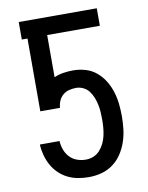

<svg xmlns="http://www.w3.org/2000/svg" viewBox="-84 -796 668 865"><g transform="rotate(-10 250.0 -363.5)"><path d="M252 8Q227 8 202.5 3.5Q178 -1 156 -12Q134 -23 116 -40.5Q98 -58 86 -80Q74 -102 67.5 -126.5Q61 -151 60 -175H150Q151 -155 158 -135.5Q165 -116 179 -101Q193 -86 212.5 -79Q232 -72 252 -72Q271 -72 288 -79Q305 -86 317 -99.5Q329 -113 337 -129.5Q345 -146 349 -164Q353 -182 354.5 -200Q356 -218 356 -236Q356 -254 355 -271Q354 -288 350.5 -305Q347 -322 340.5 -338.5Q334 -355 324 -368.5Q314 -382 298 -390Q282 -398 265 -398Q249 -398 233 -394Q217 -390 204.5 -379.5Q192 -369 185.5 -353.5Q179 -338 178 -322H88V-655H62V-735H419V-655H178V-462Q198 -471 220.5 -474.5Q243 -478 265 -478Q293 -478 321 -470Q349 -462 371 -443.5Q393 -425 408 -400.5Q423 -376 431.5 -348.5Q440 -321 443 -292.5Q446 -264 446 -236Q446 -207 442.5 -177.5Q439 -148 429.5 -120Q420 -92 403.5 -67Q387 -42 363 -24.5Q339 -7 310.5 0.5Q282 8 252 8Z"/></g></svg>

Font: Iosevka Medium
Style: Regular
Weight: 500
Monospace: yes
Designer: Belleve Invis
Foundry: Belleve Invis
Version: Version 32.5.0; ttfautohint (v1.8.4)